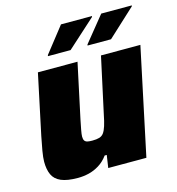

<svg xmlns="http://www.w3.org/2000/svg" viewBox="-105 -787 815 885"><g transform="rotate(-15 302.0 -344.0)"><path d="M159 8Q108 8 79 -4.5Q50 -17 38.5 -42Q27 -67 27 -104Q27 -124 32.5 -156Q38 -188 45 -222L106 -510H295L239 -248Q234 -224 230 -202.5Q226 -181 226 -171Q226 -158 230.5 -151.5Q235 -145 244 -143Q253 -141 267 -141Q288 -141 301 -145Q314 -149 322 -160Q330 -171 336.5 -191.5Q343 -212 349 -243L407 -510H595L487 0H305L314 -60H304Q285 -34 260.5 -19Q236 -4 210.5 2Q185 8 159 8ZM359 -570 360 -575 458 -696H604L603 -692L471 -570ZM170 -570 171 -575 266 -696H414L413 -692L278 -570Z"/></g></svg>

Font: Saira Thin ExtraBold
Style: Italic
Weight: 800
Italic angle: -12°
Version: Version 1.101